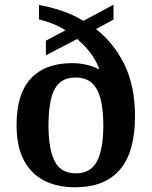

<svg xmlns="http://www.w3.org/2000/svg" viewBox="-20 -782 641 812"><path d="M298 10Q221 10 165.5 -19Q110 -48 80 -106Q50 -164 50 -253Q50 -385 110.5 -450Q171 -515 285 -515Q309 -515 329.5 -511.5Q350 -508 368 -502Q386 -496 400 -488Q390 -520 365.5 -554Q341 -588 306 -617L174 -548V-610L257 -654Q232 -670 203 -681.5Q174 -693 145 -700V-761Q190 -753 239 -737Q288 -721 333 -694L460 -762V-699L386 -659Q462 -600 506.5 -508.5Q551 -417 551 -291Q551 -139 487 -64.5Q423 10 298 10ZM301 -49Q364 -49 390.5 -100.5Q417 -152 417 -252Q417 -320 405 -365Q393 -410 367.5 -432Q342 -454 300 -454Q258 -454 233 -432.5Q208 -411 196.5 -366.5Q185 -322 185 -252Q185 -152 211 -100.5Q237 -49 301 -49Z"/></svg>

Font: Noto Rashi Hebrew SemiBold
Style: Regular
Weight: 600
Version: Version 1.006